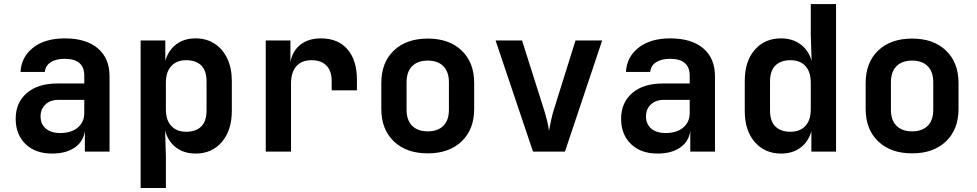

<svg xmlns="http://www.w3.org/2000/svg" viewBox="-20 -750 4833 950"><path d="M238.3 9.8Q154.3 9.8 106 -37.6Q57.6 -85 57.6 -162.1Q57.6 -242.2 112.5 -289.6Q167.5 -336.9 263.7 -336.9H397V-376Q397 -459 299.8 -459Q256.3 -459 230.5 -441.9Q204.6 -424.8 201.7 -394H81.5Q85.4 -468.3 144 -514.2Q202.6 -560.1 300.8 -560.1Q405.8 -560.1 463.9 -511Q522 -461.9 522 -373V0H399.9V-103Q393.1 -49.8 349.9 -20Q306.6 9.8 238.3 9.8ZM278.3 -91.8Q333 -91.8 365 -118.9Q397 -146 397 -190.9V-255.9H269.5Q228.5 -255.9 204.6 -232.9Q180.7 -210 180.7 -173.8Q180.7 -136.7 206.1 -114.3Q231.4 -91.8 278.3 -91.8Z M675.8 180.2V-549.8H797.9V-449.2Q813 -501 851.8 -530.5Q890.6 -560.1 948.2 -560.1Q1001.5 -560.1 1041.7 -533.9Q1082 -507.8 1104.5 -460.4Q1127 -413.1 1127 -350.1V-201.2Q1127 -106 1078.1 -48.1Q1029.3 9.8 948.2 9.8Q890.6 9.8 851.1 -20Q811.5 -49.8 796.9 -104L800.8 25.9V180.2ZM901.4 -98.1Q949.2 -98.1 975.6 -124Q1002 -149.9 1002 -204.1V-346.2Q1002 -400.4 975.6 -426.3Q949.2 -452.1 901.4 -452.1Q854 -452.1 827.4 -423.1Q800.8 -394 800.8 -340.8V-209Q800.8 -155.8 827.4 -127Q854 -98.1 901.4 -98.1Z M1294.9 0V-549.8H1417V-442.9Q1426.8 -497.1 1466.1 -528.6Q1505.4 -560.1 1568.4 -560.1Q1652.3 -560.1 1699.2 -506.1Q1746.1 -452.1 1746.1 -355V-303.2H1621.1V-349.1Q1621.1 -398.9 1595.2 -425.5Q1569.3 -452.1 1521.5 -452.1Q1472.2 -452.1 1446 -422.1Q1419.9 -392.1 1419.9 -336.9V0Z M2096.7 8.8Q1990.7 8.8 1928.7 -50.5Q1866.7 -109.9 1866.7 -210.9V-338.9Q1866.7 -440.9 1928.7 -500Q1990.7 -559.1 2096.7 -559.1Q2202.1 -559.1 2264.2 -500Q2326.2 -440.9 2326.2 -338.9V-210.9Q2326.2 -109.9 2264.2 -50.5Q2202.1 8.8 2096.7 8.8ZM2096.7 -100.1Q2146 -100.1 2173.6 -127.4Q2201.2 -154.8 2201.2 -207V-342.8Q2201.2 -394.5 2173.8 -422.4Q2146.5 -450.2 2096.7 -450.2Q2046.9 -450.2 2019.3 -422.6Q1991.7 -395 1991.7 -342.8V-207Q1991.7 -155.3 2019.3 -127.7Q2046.9 -100.1 2096.7 -100.1Z M2617.2 0 2432.1 -549.8H2563L2668.9 -215.8Q2678.7 -186 2686.3 -155.5Q2693.8 -125 2696.3 -103Q2700.2 -125 2706.8 -155.5Q2713.4 -186 2722.7 -214.8L2827.6 -549.8H2959.5L2775.4 0Z M3233.9 9.8Q3149.9 9.8 3101.6 -37.6Q3053.2 -85 3053.2 -162.1Q3053.2 -242.2 3108.2 -289.6Q3163.1 -336.9 3259.3 -336.9H3392.6V-376Q3392.6 -459 3295.4 -459Q3252 -459 3226.1 -441.9Q3200.2 -424.8 3197.3 -394H3077.1Q3081.1 -468.3 3139.6 -514.2Q3198.2 -560.1 3296.4 -560.1Q3401.4 -560.1 3459.5 -511Q3517.6 -461.9 3517.6 -373V0H3395.5V-103Q3388.7 -49.8 3345.5 -20Q3302.2 9.8 3233.9 9.8ZM3273.9 -91.8Q3328.6 -91.8 3360.6 -118.9Q3392.6 -146 3392.6 -190.9V-255.9H3265.1Q3224.1 -255.9 3200.2 -232.9Q3176.3 -210 3176.3 -173.8Q3176.3 -136.7 3201.7 -114.3Q3227.1 -91.8 3273.9 -91.8Z M3844.2 9.8Q3764.2 9.8 3714.6 -47.1Q3665 -104 3665 -200.2V-349.1Q3665 -446.3 3714.1 -503.2Q3763.2 -560.1 3844.2 -560.1Q3900.9 -560.1 3940.4 -531Q3980 -502 3995.6 -450.2L3991.7 -576.2V-730H4116.7V0H3994.6V-100.1Q3979.5 -48.3 3940.7 -19.3Q3901.9 9.8 3844.2 9.8ZM3891.1 -98.1Q3938.5 -98.1 3965.1 -127Q3991.7 -155.8 3991.7 -209V-340.8Q3991.7 -394 3965.3 -423.1Q3939 -452.1 3891.1 -452.1Q3843.3 -452.1 3816.7 -426Q3790 -399.9 3790 -346.2V-204.1Q3790 -149.9 3816.7 -124Q3843.3 -98.1 3891.1 -98.1Z M4493.2 8.8Q4387.2 8.8 4325.2 -50.5Q4263.2 -109.9 4263.2 -210.9V-338.9Q4263.2 -440.9 4325.2 -500Q4387.2 -559.1 4493.2 -559.1Q4598.6 -559.1 4660.6 -500Q4722.7 -440.9 4722.7 -338.9V-210.9Q4722.7 -109.9 4660.6 -50.5Q4598.6 8.8 4493.2 8.8ZM4493.2 -100.1Q4542.5 -100.1 4570.1 -127.4Q4597.7 -154.8 4597.7 -207V-342.8Q4597.7 -394.5 4570.3 -422.4Q4543 -450.2 4493.2 -450.2Q4443.4 -450.2 4415.8 -422.6Q4388.2 -395 4388.2 -342.8V-207Q4388.2 -155.3 4415.8 -127.7Q4443.4 -100.1 4493.2 -100.1Z"/></svg>

Font: UDEV Gothic 35
Style: Bold
Weight: 700
Version: v2.1.0; ttfautohint (v1.8.4.7-5d5b-dirty) -l 6 -r 45 -G 200 